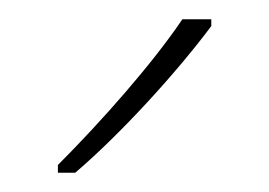

<svg xmlns="http://www.w3.org/2000/svg" viewBox="-20 -785 279 199"><path d="M199 -758V-765H169C138 -719 85 -659 40 -614V-606H58C106 -647 164 -711 199 -758Z"/></svg>

Font: Noto Sans Thai Looped SemiCondensed Thin
Style: Regular
Weight: 100
Width: 4
Designer: Sasikarn Vongin, Ben Mitchell
Foundry: The Fontpad Ltd
Version: Version 1.001